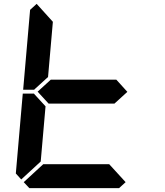

<svg xmlns="http://www.w3.org/2000/svg" viewBox="-20 -975 856 995"><path d="M583 -562 640 -499 573 -438H232L175 -500L243 -562ZM162 -515 157 -510H100L136 -924L170 -955L254 -862L229 -576ZM90 -45 62 -76 98 -490H156L160 -485L216 -424L191 -138ZM631 -31 597 0H132L103 -31L204 -124H546Z"/></svg>

Font: DSEG7 Classic
Style: BoldItalic
Weight: 700
Italic angle: -5°
Designer: Keshikan(Twitter:@keshinomi_88pro)
Version: Version 0.46